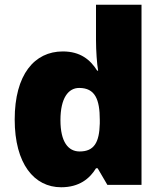

<svg xmlns="http://www.w3.org/2000/svg" viewBox="-20 -831 683 810"><path d="M238 -41C314 -41 358 -77 385 -121H392L433 -51H577V-811H385V-663C385 -616 389 -561 394 -533H390C361 -579 319 -614 245 -614C125 -614 42 -516 42 -327C42 -140 124 -41 238 -41ZM316 -192C268 -192 235 -232 235 -324C235 -417 268 -460 314 -460C381 -460 401 -412 401 -325V-310C399 -230 377 -192 316 -192Z"/></svg>

Font: Noto Sans Tamil UI Black
Style: Regular
Weight: 900
Designer: Jelle Bosma - Monotype Design Team
Foundry: Monotype Imaging Inc.
Version: Version 2.004